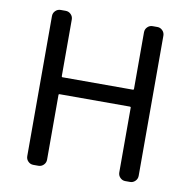

<svg xmlns="http://www.w3.org/2000/svg" viewBox="-81 -814 891 895"><g transform="rotate(10 364.0 -366.5)"><path d="M134.8 0Q120.1 0 109.9 -10.3Q99.6 -20.5 99.6 -35.2V-698.2Q99.6 -712.9 109.9 -723.1Q120.1 -733.4 134.8 -733.4H158.2Q172.9 -733.4 183.1 -723.1Q193.4 -712.9 193.4 -698.2V-430.7Q193.4 -425.8 197.3 -425.8H530.3Q535.2 -425.8 535.2 -430.7V-698.2Q535.2 -712.9 545.4 -723.1Q555.7 -733.4 569.3 -733.4H592.8Q606.4 -733.4 616.7 -723.1Q627 -712.9 627 -698.2V-35.2Q627 -20.5 616.7 -10.3Q606.4 0 592.8 0H569.3Q555.7 0 545.4 -10.3Q535.2 -20.5 535.2 -35.2V-341.8Q535.2 -345.7 530.3 -345.7H197.3Q193.4 -345.7 193.4 -341.8V-35.2Q193.4 -20.5 183.1 -10.3Q172.9 0 158.2 0Z"/></g></svg>

Font: Gen Jyuu GothicL Regular
Style: Regular
Weight: 400
Designer: [Source Han Sans]
Ryoko NISHIZUKA  (kana & ideographs); Paul D. Hunt (Latin, Greek & Cyrillic); Wenlong ZHANG  (bopomofo
Version: Version 1.002.20150607